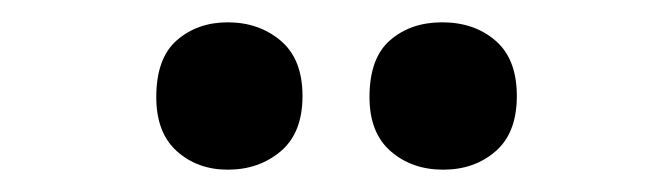

<svg xmlns="http://www.w3.org/2000/svg" viewBox="-20 -771 602 172"><path d="M120 -684Q120 -719 138.5 -735Q157 -751 184 -751Q212 -751 231.5 -734.5Q251 -718 251 -685Q251 -652 231.5 -635.5Q212 -619 184 -619Q157 -619 138.5 -635.5Q120 -652 120 -684ZM311 -684Q311 -719 329.5 -735Q348 -751 376 -751Q405 -751 424 -734.5Q443 -718 443 -685Q443 -652 424 -635.5Q405 -619 377 -619Q349 -619 330 -635.5Q311 -652 311 -684Z"/></svg>

Font: Noto Sans Thai SemiCondensed
Style: Bold
Weight: 700
Width: 4
Designer: Monotype Design Team
Foundry: Monotype Imaging Inc.
Version: Version 2.001